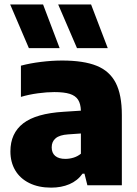

<svg xmlns="http://www.w3.org/2000/svg" viewBox="-20 -828 614 858"><path d="M524.5 -314V0H370.5L357.5 -52H349Q326 -20 290 -4.8Q254 10.5 208.5 10.5Q152 10.5 110.8 -10Q69.5 -30.5 48 -67Q26.5 -103.5 26.5 -151.5Q26.5 -232.5 83.8 -276.8Q141 -321 264.5 -328.5L341.5 -333.5Q340.5 -364.5 328.8 -382.5Q317 -400.5 291.8 -408.5Q266.5 -416.5 222.5 -416.5Q189 -416.5 148.8 -411Q108.5 -405.5 73.5 -395V-534.5Q114.5 -545.5 163.8 -551.5Q213 -557.5 257.5 -557.5Q353.5 -557.5 411.5 -534.2Q469.5 -511 497 -458Q524.5 -405 524.5 -314ZM341.5 -141V-231.5L284.5 -227.5Q246.5 -225 228.8 -210.2Q211 -195.5 211 -169.5Q211 -144.5 226.8 -131.2Q242.5 -118 272 -118Q290.5 -118 308.5 -123.5Q326.5 -129 341.5 -141ZM109 -613 25.5 -808H172.5L246.5 -613ZM324 -613 240 -808H387L461.5 -613Z"/></svg>

Font: Encode Sans ExtraBold
Style: Regular
Weight: 800
Designer: Multiple Designers
Foundry: Impallari Type
Version: Version 2.000